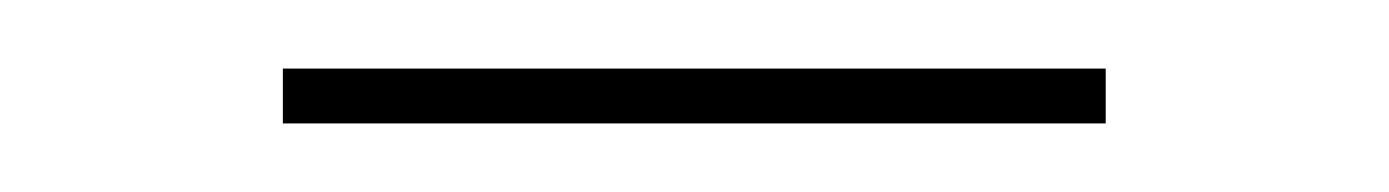

<svg xmlns="http://www.w3.org/2000/svg" viewBox="-20 -642 405 56"><path d="M302.5 -606H62.5V-622H302.5Z"/></svg>

Font: Anek Devanagari Thin
Style: Regular
Weight: 250
Designer: Kailash Malviya (Devanagari) & Yesha Goshar (Latin)
Foundry: Ek Type
Version: Version 1.003